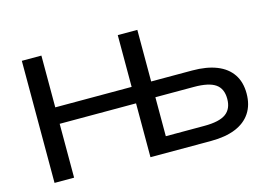

<svg xmlns="http://www.w3.org/2000/svg" viewBox="-93 -888 1504 1071"><g transform="rotate(-15 658.5 -352.5)"><path d="M101 0V-705H214V-406H655V-705H768V-407H1005Q1088 -407 1146 -384Q1204 -361 1234.5 -316Q1265 -271 1265 -205Q1265 -139 1234.5 -93Q1204 -47 1146 -23.5Q1088 0 1005 0H655V-311H214V0ZM768 -91H991Q1077 -91 1115 -118.5Q1153 -146 1153 -204Q1153 -263 1114.5 -289.5Q1076 -316 991 -316H768Z"/></g></svg>

Font: Nunito Sans 10pt SemiExpanded SemiBold
Style: Regular
Weight: 600
Width: 6
Designer: Vernon Adams
Foundry: Vernon Adams
Version: Version 3.101;gftools[0.9.27]